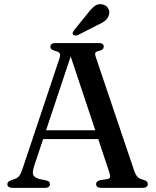

<svg xmlns="http://www.w3.org/2000/svg" viewBox="-20 -908 754 928"><path d="M173.5 -278.5H472L475 -236H168.5ZM221.5 -18Q221.5 -10 215.5 -5Q209.5 0 196 0H41Q28 0 21.8 -4.8Q15.5 -9.5 15.5 -18Q15.5 -24 19.5 -28.2Q23.5 -32.5 34 -37L53.5 -43.5Q67.5 -49.5 74.8 -60.2Q82 -71 91 -98.5L266.5 -623Q272.5 -641 269.2 -649Q266 -657 248.5 -661.5Q234.5 -665 229 -670Q223.5 -675 223.5 -682.5Q223.5 -691 229.8 -695.5Q236 -700 249 -700H456.5Q469.5 -700 475.5 -695.5Q481.5 -691 481.5 -682.5Q481.5 -675 476.2 -670Q471 -665 458 -662Q443.5 -658.5 440.8 -652.5Q438 -646.5 443 -632L628 -84.5Q635 -64 644.2 -54Q653.5 -44 671.5 -39.5Q685 -35.5 689.8 -30.8Q694.5 -26 694.5 -18Q694.5 -10 688 -5Q681.5 0 668.5 0H470Q457 0 450.8 -5Q444.5 -10 444.5 -18Q444.5 -25.5 449.2 -30Q454 -34.5 464 -37L499 -42.5Q512 -45.5 512.5 -53.8Q513 -62 506.5 -80.5L315.5 -653.5L330 -660.5L144.5 -104Q139 -85.5 138.8 -74Q138.5 -62.5 146 -55.2Q153.5 -48 168.5 -43L202 -36.5Q212 -33.5 216.8 -29.5Q221.5 -25.5 221.5 -18ZM403.5 -843Q421.5 -866.5 438 -879Q454.5 -891.5 476 -886.5Q494 -882.5 502.5 -868Q511 -853.5 507 -838.5Q503 -820 488.8 -808.5Q474.5 -797 451.5 -787L355.5 -738Q350 -736 343.8 -736.2Q337.5 -736.5 333.5 -740.5Q329.5 -745 331.5 -750.2Q333.5 -755.5 337 -760.5Z"/></svg>

Font: Fraunces 11pt
Style: Regular
Weight: 400
Version: Version 1.000;[b76b70a41]